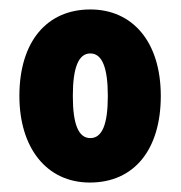

<svg xmlns="http://www.w3.org/2000/svg" viewBox="-20 -742 382 406"><path d="M320 -539C320 -654 260 -722 171 -722C79 -722 21 -654 21 -539C21 -430 78 -356 170 -356C264 -356 320 -426 320 -539ZM134 -539C134 -599 146 -629 171 -629C196 -629 208 -599 208 -539C208 -479 196 -450 171 -450C146 -450 134 -479 134 -539Z"/></svg>

Font: Noto Sans Armenian ExtraCondensed Black
Style: Regular
Weight: 900
Width: 2
Designer: Monotype Design Team
Foundry: Monotype Imaging Inc.
Version: Version 2.008